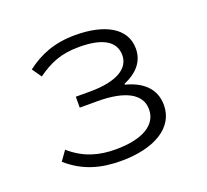

<svg xmlns="http://www.w3.org/2000/svg" viewBox="-105 -704 911 845"><g transform="rotate(-20 350.0 -281.0)"><path d="M79 -72C154 -6 236 14 327 14C485 14 587 -49 587 -153C587 -235 529 -277 456 -296V-300C519 -327 556 -369 556 -429C556 -527 460 -576 325 -576C225 -576 156 -546 94 -499L125 -455C184 -497 236 -521 323 -521C428 -521 490 -490 490 -422C490 -360 427 -320 302 -320H235V-269H317C446 -269 519 -231 519 -158C519 -83 444 -42 322 -42C247 -42 177 -59 111 -117Z"/></g></svg>

Font: Kawkab Mono Light
Style: Regular
Weight: 300
Monospace: yes
Designer: Abdullah Arif
Foundry: Abdullah Arif
Version: Version 1.000;PS 000.500;hotconv 1.0.88;makeotf.lib2.5.64775